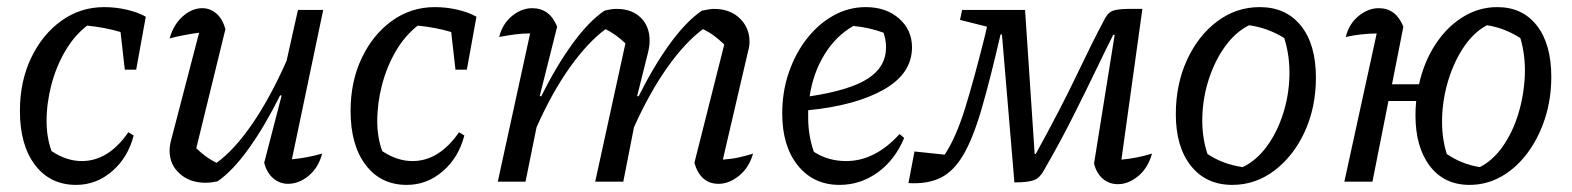

<svg xmlns="http://www.w3.org/2000/svg" viewBox="-20 -511 4420 540"><path d="M194 9Q121 9 78.5 -47Q36 -103 36 -199Q36 -282 67.5 -348Q99 -414 152.5 -452.5Q206 -491 273 -491Q306 -491 337.5 -483.5Q369 -476 390 -464L363 -315H331L319 -421Q275 -434 225 -439Q189 -411 163.5 -367.5Q138 -324 124.5 -272.5Q111 -221 111 -170Q111 -125 125 -86Q167 -58 210 -58Q285 -58 341 -139L356 -130Q340 -68 295.5 -29.5Q251 9 194 9Z M723 -53 772 -242 768 -243Q724 -155 679.5 -93Q635 -31 592 -1Q573 3 558 3Q514 3 485.5 -22.5Q457 -48 457 -87Q457 -101 461 -116L540 -419Q495 -413 457 -403Q468 -442 494 -465Q520 -488 549 -488Q571 -488 588.5 -473Q606 -458 614 -429L532 -94Q560 -67 589 -53Q639 -89 689.5 -162.5Q740 -236 786 -340L818 -483H889L801 -63Q844 -67 886 -79Q876 -40 848.5 -17Q821 6 790 6Q767 6 749 -9Q731 -24 723 -53Z M1124 9Q1051 9 1008.5 -47Q966 -103 966 -199Q966 -282 997.5 -348Q1029 -414 1082.5 -452.5Q1136 -491 1203 -491Q1236 -491 1267.5 -483.5Q1299 -476 1320 -464L1293 -315H1261L1249 -421Q1205 -434 1155 -439Q1119 -411 1093.5 -367.5Q1068 -324 1054.5 -272.5Q1041 -221 1041 -170Q1041 -125 1055 -86Q1097 -58 1140 -58Q1215 -58 1271 -139L1286 -130Q1270 -68 1225.5 -29.5Q1181 9 1124 9Z M1380 0 1471 -417Q1451 -417 1430.5 -414.5Q1410 -412 1384 -407Q1393 -444 1420 -466Q1447 -488 1477 -488Q1526 -488 1547 -436L1498 -241L1502 -240Q1545 -326 1590.5 -388.5Q1636 -451 1680 -481Q1692 -484 1700 -485Q1708 -486 1714 -486Q1757 -486 1782 -461.5Q1807 -437 1807 -397Q1807 -382 1803 -365L1772 -241L1776 -240Q1819 -326 1864.5 -388.5Q1910 -451 1954 -481Q1965 -483 1973 -484.5Q1981 -486 1988 -486Q2033 -486 2060.5 -459.5Q2088 -433 2088 -394Q2088 -387 2087 -380.5Q2086 -374 2084 -367L2013 -62Q2039 -64 2059 -68.5Q2079 -73 2098 -79Q2087 -40 2059 -17Q2031 6 2001 6Q1950 6 1933 -53L2017 -386Q2001 -401 1987.5 -411Q1974 -421 1957 -429Q1907 -392 1857 -321.5Q1807 -251 1763 -153L1733 0H1654L1739 -389Q1712 -415 1683 -429Q1632 -391 1582 -320.5Q1532 -250 1489 -153L1458 0Z M2341 9Q2268 9 2224 -45.5Q2180 -100 2180 -192Q2180 -253 2198.5 -307Q2217 -361 2249.5 -402.5Q2282 -444 2324.5 -467.5Q2367 -491 2415 -491Q2472 -491 2508.5 -459Q2545 -427 2545 -378Q2545 -304 2465.5 -259Q2386 -214 2253 -201Q2253 -191 2253 -180Q2253 -130 2269 -84Q2309 -58 2360 -58Q2441 -58 2510 -134L2523 -123Q2497 -61 2448.5 -26Q2400 9 2341 9ZM2472 -378Q2472 -398 2465 -419Q2424 -434 2380 -438Q2331 -410 2299 -358Q2267 -306 2257 -240Q2370 -257 2421 -290Q2472 -323 2472 -378Z M3124 7Q3100 7 3082 -8Q3064 -23 3057 -51L3115 -413H3111Q3093 -378 3064 -317.5Q3035 -257 2997.5 -182.5Q2960 -108 2916 -32Q2905 -11 2888.5 -4.5Q2872 2 2833 2L2798 -414H2794Q2765 -288 2741 -205.5Q2717 -123 2690 -76.5Q2663 -30 2626.5 -11.5Q2590 7 2535 4L2552 -85L2637 -76Q2669 -125 2694 -205.5Q2719 -286 2749 -406L2756 -436L2680 -455L2686 -483H2863L2890 -78H2893Q2963 -205 3008.5 -300.5Q3054 -396 3083 -450Q3094 -474 3108 -480Q3122 -486 3156 -486H3193L3134 -62Q3178 -66 3220 -79Q3209 -39 3181.5 -16Q3154 7 3124 7Z M3446 9Q3372 9 3329.5 -44.5Q3287 -98 3287 -190Q3287 -274 3318.5 -342.5Q3350 -411 3403.5 -451Q3457 -491 3523 -491Q3597 -491 3639 -438.5Q3681 -386 3681 -293Q3681 -209 3649.5 -140.5Q3618 -72 3564.5 -31.5Q3511 9 3446 9ZM3475 -41Q3513 -59 3542 -98Q3571 -137 3588 -189Q3605 -241 3606.5 -297Q3608 -353 3592 -404Q3545 -433 3493 -440Q3455 -421 3426 -381Q3397 -341 3380 -289Q3363 -237 3361.5 -181.5Q3360 -126 3376 -78Q3419 -49 3475 -41Z M3761 0 3852 -417Q3804 -416 3765 -407Q3774 -444 3801 -466Q3828 -488 3858 -488Q3906 -488 3927 -436L3895 -274H3971Q3985 -337 4017 -386Q4049 -435 4094 -463Q4139 -491 4191 -491Q4262 -491 4302.5 -439Q4343 -387 4343 -295Q4343 -232 4325 -177Q4307 -122 4275.5 -80Q4244 -38 4202.5 -14.5Q4161 9 4113 9Q4042 9 4001.5 -44Q3961 -97 3961 -187Q3961 -207 3963 -227H3885L3840 0ZM4142 -41Q4178 -59 4206 -98.5Q4234 -138 4250 -190Q4266 -242 4268.5 -297.5Q4271 -353 4256 -404Q4210 -433 4162 -440Q4126 -421 4098.5 -381Q4071 -341 4054.5 -289Q4038 -237 4036 -181.5Q4034 -126 4049 -78Q4091 -49 4142 -41Z"/></svg>

Font: Piazzolla
Style: Italic
Weight: 400
Italic angle: -11.3°
Designer: Juan Pablo del Peral
Foundry: Huerta Tipografica
Version: Version 1.330